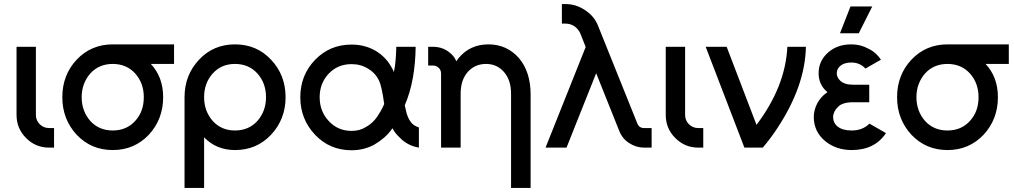

<svg xmlns="http://www.w3.org/2000/svg" viewBox="-20 -732 5029 952"><path d="M62 -500V-162Q62 -95 109 -48Q156 0 224 0H248V-97H224Q196 -97 177 -116Q158 -135 158 -162V-500Z M539 -512Q432 -512 360 -436Q289 -360 289 -250Q289 -141 360 -64Q432 12 539 12Q646 12 718 -64Q789 -141 789 -250Q789 -275 785 -298.5Q781 -322 773 -343Q765 -364 753.5 -382Q742 -400 728 -415H843V-512ZM539 -415Q607 -415 650 -368Q693 -320 693 -250Q693 -215 682.5 -185.5Q672 -156 650 -132Q607 -85 539 -85Q471 -85 428 -132Q385 -181 385 -250Q385 -285 396 -314.5Q407 -344 428 -368Q471 -415 539 -415Z M1145 -415Q1213 -415 1256 -368Q1299 -320 1299 -250Q1299 -181 1256 -132Q1213 -85 1145 -85Q1078 -85 1035 -132Q992 -181 992 -250Q992 -320 1035 -368Q1078 -415 1145 -415ZM1145 -512Q1038 -512 967 -436Q895 -360 895 -250V200H992V-51Q1053 12 1145 12Q1253 12 1324 -64Q1396 -141 1396 -250Q1396 -360 1324 -436Q1253 -512 1145 -512Z M1723 -511Q1615 -511 1542 -435Q1469 -359 1469 -250Q1469 -195 1487.5 -148.5Q1506 -102 1542 -64Q1615 13 1723 13Q1785 13 1836 -15Q1862 -30 1884.5 -49.5Q1907 -69 1926 -96Q1933 -82 1942.5 -70.5Q1952 -59 1963 -49Q1981 -30 2004.5 -17.5Q2028 -5 2057 0V-100Q2045 -104 2034.5 -110.5Q2024 -117 2017 -127Q2009 -137 2003 -151Q1997 -165 1993 -183Q1992 -188 1990.5 -194.5Q1989 -201 1987 -210Q2014 -273 2027 -345.5Q2040 -418 2041 -500H1945Q1944 -465 1941.5 -433.5Q1939 -402 1933 -374Q1931 -381 1927.5 -387Q1924 -393 1921 -399Q1893 -450 1841 -481Q1788 -511 1723 -511ZM1723 -414Q1769 -414 1804 -392Q1841 -371 1860 -331Q1866 -318 1872.5 -289.5Q1879 -261 1885 -216Q1876 -196 1867.5 -181Q1859 -166 1852 -156Q1829 -121 1794 -102Q1778 -92 1760.5 -87.5Q1743 -83 1723 -83Q1655 -83 1610 -132Q1565 -180 1565 -250Q1565 -319 1610 -367Q1655 -414 1723 -414Z M2611 200V-264Q2611 -319 2596.5 -364.5Q2582 -410 2553 -444Q2493 -512 2402 -512Q2310 -512 2254 -444Q2251 -440 2248 -436Q2245 -432 2243 -428Q2239 -437 2234 -445Q2229 -453 2221 -461Q2182 -500 2127 -500H2103V-407H2127Q2144 -407 2156 -395Q2167 -384 2167 -367V0H2199H2249H2264V-267Q2264 -335 2299 -375Q2335 -415 2390 -415Q2444 -415 2479 -375Q2514 -335 2514 -267V200Z M2766 -712V-615H2783Q2808 -615 2828 -602Q2848 -588 2858 -565L2884 -499L2685 0H2789L2936 -369L3050 -84Q3065 -45 3099 -23Q3134 0 3174 0H3211V-97H3174Q3149 -97 3140 -120L2947 -600Q2929 -650 2882 -681Q2837 -712 2783 -712Z M3281 -500V-162Q3281 -95 3328 -48Q3375 0 3443 0H3467V-97H3443Q3415 -97 3396 -116Q3377 -135 3377 -162V-500Z M3479 -500 3671 0H3762Q3780 -21 3797 -43.5Q3814 -66 3830 -90Q3972 -302 3976 -500H3884Q3879 -400 3840.5 -303.5Q3802 -207 3731 -113L3583 -500Z M4290 -312H4209Q4167 -312 4146 -332Q4129 -348 4129 -369Q4129 -390 4146 -405Q4166 -422 4201 -422Q4244 -422 4271 -392L4348 -436Q4337 -453 4321.5 -467Q4306 -481 4285 -491Q4247 -512 4201 -512Q4129 -512 4083 -469Q4039 -428 4039 -369Q4039 -311 4083 -275Q4066 -264 4054 -250.5Q4042 -237 4033 -221Q4015 -187 4015 -152Q4015 -79 4072 -32Q4126 12 4203 12Q4317 12 4373 -72L4291 -119Q4257 -85 4203 -85Q4158 -85 4134 -104Q4111 -122 4111 -152Q4111 -178 4135 -202Q4157 -225 4209 -225H4290ZM4145 -567H4238L4305 -700H4197Z M4678 -512Q4571 -512 4499 -436Q4428 -360 4428 -250Q4428 -141 4499 -64Q4571 12 4678 12Q4785 12 4857 -64Q4928 -141 4928 -250Q4928 -275 4924 -298.5Q4920 -322 4912 -343Q4904 -364 4892.5 -382Q4881 -400 4867 -415H4982V-512ZM4678 -415Q4746 -415 4789 -368Q4832 -320 4832 -250Q4832 -215 4821.5 -185.5Q4811 -156 4789 -132Q4746 -85 4678 -85Q4610 -85 4567 -132Q4524 -181 4524 -250Q4524 -285 4535 -314.5Q4546 -344 4567 -368Q4610 -415 4678 -415Z"/></svg>

Font: Unageo
Style: Medium
Weight: 500
Designer: Richard Sepsi
Foundry: Richard Sepsi
Version: Version 2.000